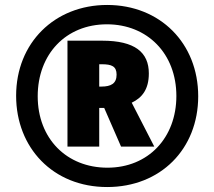

<svg xmlns="http://www.w3.org/2000/svg" viewBox="-20 -744 864 774"><path d="M412 10C627 10 779 -143 779 -356C779 -570 625 -724 412 -724C200 -724 45 -571 45 -358C45 -148 194 10 412 10ZM413 -68C249 -68 132 -185 132 -356C132 -525 245 -646 411 -646C574 -646 691 -528 691 -357C691 -189 578 -68 413 -68ZM252 -153H380V-309H400L468 -153H602L511 -330C553 -350 580 -384 580 -448C580 -533 524 -580 392 -580H252ZM389 -395H380V-485H390C430 -485 450 -477 450 -443C450 -407 427 -395 389 -395Z"/></svg>

Font: Noto Sans Arabic SemCond Blk
Style: Regular
Weight: 900
Width: 4
Designer: Monotype Design Team, Nadine Chahine, Nizar Qandah and Khaled Hosny
Foundry: Monotype Imaging Inc.
Version: Version 2.012